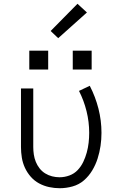

<svg xmlns="http://www.w3.org/2000/svg" viewBox="-20 -988 640 1016"><path d="M296 8Q268 8 240 2Q212 -4 187 -17.5Q162 -31 143 -52.5Q124 -74 112 -100Q100 -126 95.5 -154Q91 -182 91 -210V-520H156V-210Q156 -190 159 -170Q162 -150 169.5 -131.5Q177 -113 189.5 -97Q202 -81 219 -70.5Q236 -60 255.5 -55Q275 -50 295 -50Q322 -50 347.5 -59.5Q373 -69 391 -88Q409 -107 420.5 -131Q432 -155 439 -180.5Q446 -206 449 -232.5Q452 -259 452 -285Q452 -343 438 -399.5Q424 -456 398 -507L455 -534Q485 -476 501 -413Q517 -350 517 -285Q517 -250 512 -216Q507 -182 496.5 -149Q486 -116 468 -86Q450 -56 424 -33.5Q398 -11 364 -1.5Q330 8 296 8ZM465 -620H365V-720H465ZM135 -620V-720H235V-620ZM288 -786 248 -824 390 -968 440 -922Z"/></svg>

Font: Iosevka SS04 Light Extended
Style: Regular
Weight: 300
Width: 7
Monospace: yes
Designer: Belleve Invis
Foundry: Belleve Invis
Version: Version 19.0.0; ttfautohint (v1.8.4)